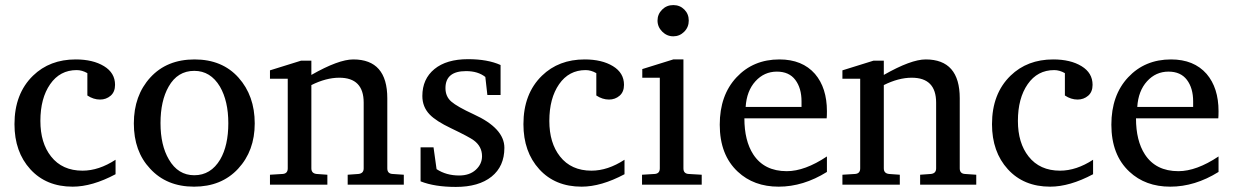

<svg xmlns="http://www.w3.org/2000/svg" viewBox="-20 -727 4854 756"><path d="M435 -41Q343 8 266 8Q162 8 99.5 -60.5Q37 -129 37 -238Q37 -358 110 -429Q176 -493 278 -493Q346 -493 389.5 -466.5Q433 -440 433 -393Q433 -365 415.5 -350Q398 -335 374 -335Q348 -335 324 -351V-439Q303 -451 282 -451Q216 -451 177.5 -395.5Q139 -340 139 -251Q139 -164 181 -111Q225 -55 305 -55Q369 -55 435 -98Z M983 -241Q983 -133 917.5 -62.5Q852 8 744 8Q636 8 571 -63Q507 -131 507 -241Q507 -351 572 -422Q637 -493 746 -493Q855 -493 919 -421.5Q983 -350 983 -241ZM879 -242Q879 -329 846 -386Q809 -448 745 -448Q679 -448 644 -386Q612 -330 612 -242Q612 -155 645 -99Q681 -37 745 -37Q810 -37 847 -99Q879 -154 879 -242Z M1570 0H1349V-39L1391 -42Q1412 -44 1412 -64V-323Q1412 -421 1316 -421Q1264 -421 1206 -392V-64Q1206 -44 1227 -42L1269 -39V0H1043V-39L1092 -42Q1113 -43 1113 -64V-417H1043V-450L1165 -488H1206V-432Q1313 -493 1371 -493Q1505 -493 1505 -340V-64Q1505 -43 1526 -42L1570 -39Z M1966 -145Q1966 -72 1915.5 -31.5Q1865 9 1775 9Q1691 9 1636 -13V-147H1687L1699 -61Q1737 -36 1788 -36Q1829 -36 1853.5 -58.5Q1878 -81 1878 -112Q1878 -150 1846 -174Q1829 -187 1756 -222Q1697 -250 1672 -276Q1643 -306 1643 -349Q1643 -416 1690.5 -455Q1738 -494 1823 -494Q1900 -494 1951 -471V-353H1899L1891 -424Q1862 -447 1815 -447Q1734 -447 1734 -380Q1734 -347 1757 -327Q1780 -307 1845 -277Q1966 -222 1966 -145Z M2439 -41Q2347 8 2270 8Q2166 8 2103.5 -60.5Q2041 -129 2041 -238Q2041 -358 2114 -429Q2180 -493 2282 -493Q2350 -493 2393.5 -466.5Q2437 -440 2437 -393Q2437 -365 2419.5 -350Q2402 -335 2378 -335Q2352 -335 2328 -351V-439Q2307 -451 2286 -451Q2220 -451 2181.5 -395.5Q2143 -340 2143 -251Q2143 -164 2185 -111Q2229 -55 2309 -55Q2373 -55 2439 -98Z M2692 -646Q2692 -620 2674 -602Q2656 -584 2631 -584Q2606 -584 2587.5 -602.5Q2569 -621 2569 -646Q2569 -671 2587 -689Q2605 -707 2631 -707Q2657 -707 2674.5 -689.5Q2692 -672 2692 -646ZM2743 0H2508V-39L2557 -42Q2578 -43 2578 -64V-421H2509V-455L2631 -493H2671V-64Q2671 -43 2692 -42L2743 -39Z M3236 -50Q3143 8 3046 8Q2948 8 2885 -51Q2814 -117 2814 -236Q2814 -352 2880 -422.5Q2946 -493 3049 -493Q3139 -493 3189 -436Q3236 -381 3236 -289Q3236 -270 3235 -261H2911Q2911 -173 2946 -119Q2989 -53 3078 -53Q3149 -53 3236 -111ZM3136 -306V-328Q3136 -380 3111.5 -412.5Q3087 -445 3039 -445Q2989 -445 2954.5 -407Q2920 -369 2916 -306Z M3824 0H3603V-39L3645 -42Q3666 -44 3666 -64V-323Q3666 -421 3570 -421Q3518 -421 3460 -392V-64Q3460 -44 3481 -42L3523 -39V0H3297V-39L3346 -42Q3367 -43 3367 -64V-417H3297V-450L3419 -488H3460V-432Q3567 -493 3625 -493Q3759 -493 3759 -340V-64Q3759 -43 3780 -42L3824 -39Z M4284 -41Q4192 8 4115 8Q4011 8 3948.5 -60.5Q3886 -129 3886 -238Q3886 -358 3959 -429Q4025 -493 4127 -493Q4195 -493 4238.5 -466.5Q4282 -440 4282 -393Q4282 -365 4264.5 -350Q4247 -335 4223 -335Q4197 -335 4173 -351V-439Q4152 -451 4131 -451Q4065 -451 4026.5 -395.5Q3988 -340 3988 -251Q3988 -164 4030 -111Q4074 -55 4154 -55Q4218 -55 4284 -98Z M4778 -50Q4685 8 4588 8Q4490 8 4427 -51Q4356 -117 4356 -236Q4356 -352 4422 -422.5Q4488 -493 4591 -493Q4681 -493 4731 -436Q4778 -381 4778 -289Q4778 -270 4777 -261H4453Q4453 -173 4488 -119Q4531 -53 4620 -53Q4691 -53 4778 -111ZM4678 -306V-328Q4678 -380 4653.5 -412.5Q4629 -445 4581 -445Q4531 -445 4496.5 -407Q4462 -369 4458 -306Z"/></svg>

Font: Apparatus SIL
Style: Regular
Weight: 400
Version: Version 1.0